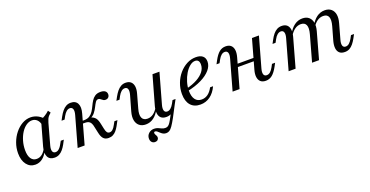

<svg xmlns="http://www.w3.org/2000/svg" viewBox="-29 -1024 3504 1818"><g transform="rotate(-20 1723.5 -115.0)"><path d="M171 11.3Q116.9 11.3 84.3 -31.5Q51.6 -74.2 51.6 -145.2Q51.6 -200 70.2 -250.4Q88.7 -300.8 120.6 -340.3Q152.4 -379.8 192.7 -402.8Q233.1 -425.8 276.6 -425.8Q316.1 -425.8 350.4 -407.7Q384.7 -389.5 409.7 -357.3L358.9 -314.5Q352.4 -354 331.5 -374.2Q310.5 -394.4 281.5 -394.4Q250.8 -394.4 222.2 -374.6Q193.5 -354.8 171.8 -320.6Q150 -286.3 137.1 -242.3Q124.2 -198.4 124.2 -150.8Q124.2 -95.2 144.4 -65.3Q164.5 -35.5 201.6 -35.5Q230.6 -35.5 254.8 -54Q279 -72.6 297.6 -108.9L296.8 -82.3Q275 -37.1 242.7 -12.9Q210.5 11.3 171 11.3ZM365.3 11.3Q316.1 11.3 297.6 -25Q279 -61.3 296 -123.4L365.3 -370.2Q388.7 -379.8 412.5 -394.8Q436.3 -409.7 455.6 -428.2L473.4 -403.2Q458.9 -391.1 449.2 -379.8Q439.5 -368.5 433.1 -354.4Q426.6 -340.3 421 -320.2L363.7 -112.9Q353.2 -75.8 360.5 -55.2Q367.7 -34.7 391.1 -34.7Q404.8 -34.7 416.1 -41.9Q427.4 -49.2 437.5 -61.7Q447.6 -74.2 455.6 -89.5L472.6 -119.4H503.2L481.5 -78.2Q466.9 -51.6 450 -31.5Q433.1 -11.3 412.1 0Q391.1 11.3 365.3 11.3Z M908.9 11.3Q875.8 11.3 857.3 -8.5Q838.7 -28.2 829.8 -73.4L817.7 -129Q812.9 -156.5 804.4 -171.8Q796 -187.1 782.3 -194Q768.5 -200.8 747.6 -200.8H707.3L714.5 -226.6H745.2Q780.6 -226.6 802.8 -241.1Q825 -255.6 839.5 -278.2Q854 -300.8 865.7 -326.2Q877.4 -351.6 891.5 -374.2Q905.6 -396.8 927 -411.3Q948.4 -425.8 982.3 -425.8Q1012.9 -425.8 1029 -413.7Q1045.2 -401.6 1045.2 -379.8Q1045.2 -362.1 1034.3 -350.4Q1023.4 -338.7 1004 -338.7Q992.7 -338.7 984.7 -343.1Q976.6 -347.6 969.8 -353.6Q962.9 -359.7 955.6 -364.1Q948.4 -368.5 939.5 -368.5Q922.6 -368.5 910.9 -350.8Q899.2 -333.1 886.7 -307.7Q874.2 -282.3 855.2 -257.7Q836.3 -233.1 804 -220.2L812.9 -229.8Q843.5 -221 859.7 -201.2Q875.8 -181.5 884.7 -137.1L895.2 -87.9Q900.8 -59.7 910.1 -47.6Q919.4 -35.5 935.5 -35.5Q952.4 -35.5 966.9 -48.4Q981.5 -61.3 996.8 -90.3L1012.9 -119.4H1043.5L1016.1 -68.5Q1003.2 -45.2 987.9 -27Q972.6 -8.9 953.2 1.2Q933.9 11.3 908.9 11.3ZM599.2 0 683.9 -301.6Q694.4 -338.7 687.1 -359.3Q679.8 -379.8 657.3 -379.8Q639.5 -379.8 623 -366.1Q606.5 -352.4 591.1 -325L575 -295.2H544.4L562.9 -329.8Q579 -359.7 596.8 -381Q614.5 -402.4 635.5 -414.1Q656.5 -425.8 682.3 -425.8Q731.5 -425.8 750 -389.5Q768.5 -353.2 750.8 -291.1L669.4 0Z M1308.9 197.6Q1288.7 197.6 1276.2 183.9Q1263.7 170.2 1263.7 147.6Q1263.7 116.9 1285.9 96.4Q1308.1 75.8 1340.3 75.8Q1362.1 75.8 1378.6 83.1Q1395.2 90.3 1410.9 98Q1426.6 105.6 1445.2 105.6Q1460.5 105.6 1471.8 98.8Q1483.1 91.9 1495.2 73.8Q1507.3 55.6 1525 21.8Q1542.7 -12.1 1571 -65.3L1608.9 -82.3Q1570.2 -6.5 1544.4 40.7Q1518.5 87.9 1501.2 112.5Q1483.9 137.1 1469 146Q1454 154.8 1436.3 154.8Q1418.5 154.8 1405.2 147.2Q1391.9 139.5 1381 129Q1370.2 118.5 1360.5 110.9Q1350.8 103.2 1341.1 103.2Q1329 103.2 1329 115.3Q1329 122.6 1333.1 130.2Q1337.1 137.9 1341.5 146Q1346 154 1346 164.5Q1346 178.2 1335.9 187.9Q1325.8 197.6 1308.9 197.6ZM1283.9 11.3Q1244.4 11.3 1219.4 -9.3Q1194.4 -29.8 1187.5 -66.1Q1180.6 -102.4 1194.4 -151.6L1237.1 -301.6Q1247.6 -338.7 1240.7 -359.3Q1233.9 -379.8 1210.5 -379.8Q1191.9 -379.8 1175.4 -365.7Q1158.9 -351.6 1144.4 -325L1128.2 -294.4H1096.8L1115.3 -329Q1132.3 -359.7 1150 -381Q1167.7 -402.4 1188.7 -414.1Q1209.7 -425.8 1235.5 -425.8Q1269.4 -425.8 1288.3 -408.5Q1307.3 -391.1 1311.3 -360.9Q1315.3 -330.6 1304 -291.1L1266.1 -154.8Q1249.2 -96.8 1262.9 -65.7Q1276.6 -34.7 1317.7 -34.7Q1350 -34.7 1377.4 -54.8Q1404.8 -75 1427.4 -115.3V-94.4Q1400 -41.9 1364.1 -15.3Q1328.2 11.3 1283.9 11.3ZM1491.1 11.3Q1456.5 11.3 1437.5 -5.6Q1418.5 -22.6 1414.9 -53.2Q1411.3 -83.9 1421.8 -123.4L1504 -414.5H1574.2L1489.5 -112.9Q1479 -76.6 1485.9 -55.6Q1492.7 -34.7 1516.1 -34.7Q1533.9 -34.7 1550.4 -48.4Q1566.9 -62.1 1582.3 -89.5L1598.4 -119.4H1629L1610.5 -84.7Q1594.4 -54.8 1576.6 -33.1Q1558.9 -11.3 1538.3 0Q1517.7 11.3 1491.1 11.3Z M1834.7 11.3Q1771 11.3 1736.3 -29Q1701.6 -69.4 1701.6 -142.7Q1701.6 -198.4 1721 -249.6Q1740.3 -300.8 1774.2 -340.3Q1808.1 -379.8 1851.6 -402.8Q1895.2 -425.8 1942.7 -425.8Q1987.9 -425.8 2011.3 -406Q2034.7 -386.3 2034.7 -349.2Q2034.7 -305.6 2001.2 -266.5Q1967.7 -227.4 1906.5 -197.2Q1845.2 -166.9 1760.5 -149.2V-175Q1825.8 -191.1 1871.8 -216.5Q1917.7 -241.9 1942.3 -274.2Q1966.9 -306.5 1966.9 -344.4Q1966.9 -369.4 1956.5 -382.3Q1946 -395.2 1925 -395.2Q1898.4 -395.2 1871.4 -373.4Q1844.4 -351.6 1822.6 -315.7Q1800.8 -279.8 1787.5 -235.9Q1774.2 -191.9 1774.2 -148.4Q1774.2 -91.1 1796.8 -60.5Q1819.4 -29.8 1861.3 -29.8Q1896 -29.8 1924.2 -50Q1952.4 -70.2 1974.2 -111.3H2004Q1976.6 -51.6 1933.1 -20.2Q1889.5 11.3 1834.7 11.3Z M2160.5 0 2245.2 -301.6Q2255.6 -337.9 2248.8 -358.5Q2241.9 -379 2218.5 -379Q2200 -379 2183.9 -365.7Q2167.7 -352.4 2152.4 -325L2136.3 -295.2H2105.6L2124.2 -329.8Q2151.6 -380.6 2179.4 -403.2Q2207.3 -425.8 2243.5 -425.8Q2277.4 -425.8 2296.4 -408.9Q2315.3 -391.9 2319.4 -361.7Q2323.4 -331.5 2312.1 -291.1L2230.6 0ZM2250.8 -201.6 2259.7 -232.3H2491.9L2483.1 -201.6ZM2493.5 11.3Q2459.7 11.3 2440.7 -5.6Q2421.8 -22.6 2417.7 -53.2Q2413.7 -83.9 2425 -123.4L2506.5 -414.5H2576.6L2491.9 -112.9Q2481.5 -76.6 2488.3 -56Q2495.2 -35.5 2518.5 -35.5Q2537.9 -35.5 2553.6 -48.8Q2569.4 -62.1 2584.7 -89.5L2600.8 -119.4H2632.3L2613.7 -84.7Q2586.3 -34.7 2558.1 -11.7Q2529.8 11.3 2493.5 11.3Z M3289.5 11.3Q3254.8 11.3 3235.9 -5.6Q3216.9 -22.6 3213.3 -53.2Q3209.7 -83.9 3220.2 -123.4L3258.9 -260.5Q3275 -318.5 3262.9 -349.2Q3250.8 -379.8 3209.7 -379.8Q3176.6 -379.8 3148.4 -359.7Q3120.2 -339.5 3097.6 -300L3096.8 -321Q3124.2 -372.6 3160.9 -399.2Q3197.6 -425.8 3241.9 -425.8Q3281.5 -425.8 3306 -405.2Q3330.6 -384.7 3337.1 -348.4Q3343.5 -312.1 3329.8 -263.7L3287.9 -112.9Q3277.4 -75.8 3284.3 -55.2Q3291.1 -34.7 3314.5 -34.7Q3333.1 -34.7 3349.2 -48.4Q3365.3 -62.1 3380.6 -89.5L3396.8 -119.4H3427.4L3408.9 -84.7Q3392.7 -54.8 3375 -33.1Q3357.3 -11.3 3336.7 0Q3316.1 11.3 3289.5 11.3ZM2725 0 2809.7 -301.6Q2820.2 -337.9 2813.3 -358.9Q2806.5 -379.8 2783.1 -379.8Q2765.3 -379.8 2748.4 -366.1Q2731.5 -352.4 2716.9 -325L2700.8 -295.2H2670.2L2688.7 -329.8Q2704.8 -360.5 2722.6 -381.9Q2740.3 -403.2 2761.3 -414.5Q2782.3 -425.8 2808.1 -425.8Q2841.9 -425.8 2860.9 -408.9Q2879.8 -391.9 2883.9 -361.7Q2887.9 -331.5 2876.6 -291.1L2795.2 0ZM2961.3 0 3033.9 -260.5Q3050 -319.4 3037.1 -349.6Q3024.2 -379.8 2983.9 -379.8Q2951.6 -379.8 2923.4 -359.7Q2895.2 -339.5 2871.8 -300V-321Q2899.2 -372.6 2935.9 -399.2Q2972.6 -425.8 3016.1 -425.8Q3056.5 -425.8 3080.6 -405.2Q3104.8 -384.7 3111.7 -348.4Q3118.5 -312.1 3104.8 -263.7L3031.5 0Z"/></g></svg>

Font: Playfair 12pt Light
Style: Italic
Weight: 300
Italic angle: -15.6°
Designer: Claus Eggers Sørensen
Foundry: Claus Eggers Sørensen
Version: Version 2.000;gftools[0.9.28]